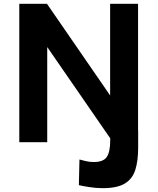

<svg xmlns="http://www.w3.org/2000/svg" viewBox="-20 -743 823 1003"><path d="M555.3 -723H701.2V0H570L226.7 -497.2V0H80.8V-723H225.5L555.3 -244.4ZM701.7 28.8Q701.7 98.2 686.6 145.2Q671.4 192.2 631.4 216.1Q591.3 240 516.4 240Q482.2 240 445.7 234.3Q409.2 228.6 392 224.1L395.1 90.3Q409.6 93.7 428.4 98.6Q447.2 103.4 469.8 103.4Q520.3 103.4 538 76.6Q555.8 49.8 555.8 -9.9V-62.7H701.7Z"/></svg>

Font: Public Sans Thin
Style: Regular
Weight: 100
Designer: The Public Sans project authors (U.S. Web Design System). Libre Franklin designed by Pablo Impallari and Rodrigo Fuenzal
Version: Version 1.008